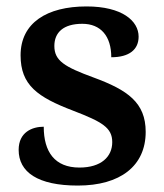

<svg xmlns="http://www.w3.org/2000/svg" viewBox="-20 -567 509 597"><path d="M222 10C354 10 433 -51 433 -157C433 -248 377 -287 271 -326C181 -359 149 -378 149 -424C149 -466 177 -493 236 -493C293 -493 326 -455 326 -389C382 -389 411 -413 411 -453C411 -502 360 -547 249 -547C126 -547 44 -496 44 -395C44 -302 97 -265 207 -223C298 -188 329 -170 329 -125C329 -80 295 -46 227 -46C150 -46 116 -95 116 -173C80 -173 38 -156 38 -101C38 -32 97 10 222 10Z"/></svg>

Font: Noto Serif Sinhala SemiBold
Style: Regular
Weight: 600
Designer: Jelle Bosma - Monotype Design Team
Foundry: Monotype Imaging Inc.
Version: Version 2.007